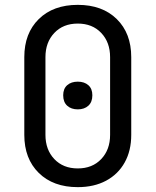

<svg xmlns="http://www.w3.org/2000/svg" viewBox="-20 -760 640 790"><path d="M300 10Q199 10 139.5 -48.5Q80 -107 80 -205V-525Q80 -623 139.5 -681.5Q199 -740 300 -740Q401 -740 460.5 -681.5Q520 -623 520 -525V-205Q520 -140 493 -91.5Q466 -43 416.5 -16.5Q367 10 300 10ZM300 -67Q360 -67 396.5 -105.5Q433 -144 433 -205V-525Q433 -586 396.5 -624.5Q360 -663 300 -663Q240 -663 203.5 -624.5Q167 -586 167 -525V-205Q167 -144 203.5 -105.5Q240 -67 300 -67ZM300 -310Q273 -310 256.5 -325Q240 -340 240 -368Q240 -395 256.5 -409.5Q273 -424 300 -424Q327 -424 343.5 -409.5Q360 -395 360 -368Q360 -340 343.5 -325Q327 -310 300 -310Z"/></svg>

Font: JetBrains Mono NL
Style: Regular
Weight: 400
Monospace: yes
Designer: Philipp Nurullin, Konstantin Bulenkov
Foundry: JetBrains
Version: Version 2.305; ttfautohint (v1.8.4.7-5d5b)